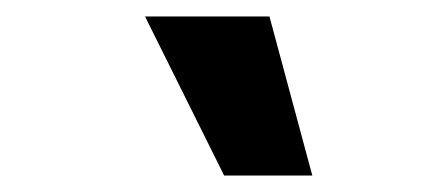

<svg xmlns="http://www.w3.org/2000/svg" viewBox="-20 -780 540 233"><path d="M252 -567 156 -760H307L359 -567Z"/></svg>

Font: Nunito Sans 7pt SemiCondensed ExtraBold
Style: Italic
Weight: 800
Width: 4
Italic angle: -9°
Designer: Vernon Adams
Foundry: Vernon Adams
Version: Version 3.101;gftools[0.9.27]